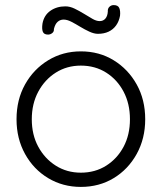

<svg xmlns="http://www.w3.org/2000/svg" viewBox="-20 -725 635 755"><path d="M551 -256Q551 -180 517.5 -119.5Q484 -59 427 -24.5Q370 10 298 10Q227 10 169.5 -24.5Q112 -59 78.5 -119.5Q45 -180 45 -256Q45 -333 78.5 -393Q112 -453 169.5 -488Q227 -523 298 -523Q370 -523 427 -488Q484 -453 517.5 -393Q551 -333 551 -256ZM491 -256Q491 -317 466 -364.5Q441 -412 397.5 -439.5Q354 -467 298 -467Q243 -467 199.5 -439.5Q156 -412 130.5 -364.5Q105 -317 105 -256Q105 -195 130.5 -148Q156 -101 199.5 -73.5Q243 -46 298 -46Q354 -46 397.5 -73.5Q441 -101 466 -148Q491 -195 491 -256ZM169 -589Q153 -589 148.5 -600Q144 -611 147 -632Q153 -665 178 -682.5Q203 -700 237 -700Q255 -700 273.5 -691Q292 -682 310 -671Q328 -660 343.5 -651Q359 -642 372 -642Q386 -642 394.5 -652Q403 -662 404 -680Q403 -691 410 -698Q417 -705 427 -705Q444 -705 449 -693.5Q454 -682 452 -663Q448 -641 436.5 -625Q425 -609 407 -600.5Q389 -592 365 -592Q350 -592 331.5 -600.5Q313 -609 295 -620Q277 -631 260.5 -639.5Q244 -648 230 -648Q217 -648 207 -639.5Q197 -631 192 -611Q193 -601 185.5 -595Q178 -589 169 -589Z"/></svg>

Font: Quicksand Light
Style: Regular
Weight: 400
Version: Version 3.004